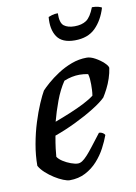

<svg xmlns="http://www.w3.org/2000/svg" viewBox="-81 -761 578 815"><g transform="rotate(-10 207.5 -353.5)"><path d="M153 0Q143 0 125.5 -7Q108 -14 89 -26Q70 -38 53.5 -53Q37 -68 28 -84Q28 -129 36.5 -176.5Q45 -224 58.5 -267Q72 -310 86.5 -343.5Q101 -377 111 -394Q121 -405 141 -422.5Q161 -440 188.5 -458Q216 -476 248 -488Q280 -500 314 -500Q330 -500 350 -489Q370 -478 385 -464Q400 -450 401 -441Q398 -419 390.5 -396.5Q383 -374 373 -354.5Q363 -335 354 -321Q336 -303 299 -280Q262 -257 216.5 -235Q171 -213 126 -197Q120 -164 117.5 -143Q115 -122 114 -108Q121 -97 136.5 -87Q152 -77 170 -70.5Q188 -64 200 -64Q209 -64 218.5 -70Q228 -76 240.5 -89.5Q253 -103 269.5 -124.5Q286 -146 310 -177Q319 -177 326 -172.5Q333 -168 335 -163Q326 -138 311 -109.5Q296 -81 273.5 -56Q251 -31 221 -15.5Q191 0 153 0ZM137 -255Q172 -268 204.5 -281.5Q237 -295 264.5 -309Q292 -323 310 -337Q312 -350 312.5 -362Q313 -374 313 -385Q313 -398 312 -409Q311 -420 308 -430Q299 -432 290 -433Q281 -434 271 -434Q255 -434 238 -430.5Q221 -427 204 -420Q181 -386 164.5 -341.5Q148 -297 137 -255ZM278 -581Q223 -581 201.5 -613Q180 -645 185 -698Q189 -700 200.5 -703.5Q212 -707 226 -707Q225 -665 241.5 -652.5Q258 -640 287 -640Q318 -640 337.5 -653Q357 -666 373 -707Q389 -707 400 -704Q411 -701 415 -698Q399 -645 366.5 -613Q334 -581 278 -581Z"/></g></svg>

Font: Texturina 12pt Medium
Style: Italic
Weight: 500
Italic angle: -11°
Designer: Guillermo Torres Carreño
Foundry: Omnibus-Type
Version: Version 1.002